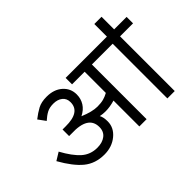

<svg xmlns="http://www.w3.org/2000/svg" viewBox="-122 -977 1266 1266"><g transform="rotate(-45 511.0 -344.0)"><path d="M901.2 -510V0H832.5V-510H638.8V0H571.2V-241.2Q525 -227.5 485 -227.5Q458.8 -227.5 435 -232.5Q447.5 -211.2 447.5 -171.2Q447.5 -112.5 398.1 -71.9Q348.8 -31.2 277.5 -31.2Q193.8 -31.2 136.2 -78.1Q78.8 -125 22.5 -225L77.5 -258.8Q122.5 -176.2 167.5 -136.2Q212.5 -96.2 276.2 -96.2Q323.8 -96.2 353.1 -118.8Q382.5 -141.2 382.5 -183.8Q382.5 -288.8 222.5 -282.5H198.8V-343.8H227.5Q363.8 -342.5 363.8 -433.8Q363.8 -468.8 339.4 -488.1Q315 -507.5 276.2 -507.5Q240 -507.5 215.6 -494.4Q191.2 -481.2 165 -457.5L127.5 -508.8Q162.5 -536.2 195 -553.8Q227.5 -571.2 277.5 -571.2Q345 -571.2 386.9 -534.4Q428.8 -497.5 428.8 -441.2Q428.8 -401.2 408.8 -369.4Q388.8 -337.5 348.8 -317.5Q420 -287.5 468.8 -287.5Q502.5 -287.5 525.6 -293.8Q548.8 -300 571.2 -312.5V-510H453.8V-570H838.8V-687.5H906.2V-570H1022.5V-510Z"/></g></svg>

Font: Cambay
Style: Regular
Weight: 400
Designer: Pooja Saxena
Foundry: Pooja Saxena
Version: Version 1.181;PS 001.181;hotconv 1.0.70;makeotf.lib2.5.58329